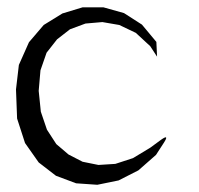

<svg xmlns="http://www.w3.org/2000/svg" viewBox="-20 -516 540 521"><path d="M23.4 -273.4 31.2 -339.8 58.6 -401.4 98.6 -448.2 149.4 -479.5 204.1 -496.1H260.7L316.4 -480.5L365.2 -449.2L404.3 -402.3L406.2 -362.3L387.7 -390.6L348.6 -426.8L303.7 -448.2L257.8 -456.1L211.9 -452.1L169.9 -436.5L134.8 -409.2L106.4 -373L89.8 -325.2L85 -269.5L90.8 -212.9L107.4 -164.1L132.8 -125L166 -96.7L204.1 -77.1L247.1 -68.4L293 -71.3L340.8 -86.9L387.7 -115.2L417 -136.7Q440.4 -153.3 424.8 -128.9L403.3 -95.7L355.5 -53.7L301.8 -26.4L244.1 -14.6L186.5 -18.6L131.8 -39.1L85 -75.2L47.9 -127.9L26.4 -194.3Z"/></svg>

Font: B2 Hana
Style: Regular
Weight: 500
Version: 2020-08-05; (max)